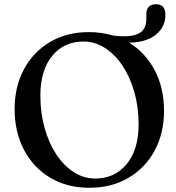

<svg xmlns="http://www.w3.org/2000/svg" viewBox="-20 -868 832 906"><path d="M399.5 -716.5Q460.5 -716.5 514.5 -700Q575 -693 608.8 -700.8Q642.5 -708.5 656.5 -728.2Q670.5 -748 670.5 -776.5V-799.5Q670.5 -848 716 -848Q760.5 -848 760.5 -797.5Q760.5 -741.5 716.2 -705Q672 -668.5 589.5 -666.5Q666.5 -619.5 710.2 -536Q754 -452.5 754 -345Q754 -239.5 709.8 -157.5Q665.5 -75.5 586.2 -28.8Q507 18 401 18Q296 18 216.8 -29.5Q137.5 -77 93.2 -161Q49 -245 49 -353.5Q49 -459 93 -541Q137 -623 215.8 -669.8Q294.5 -716.5 399.5 -716.5ZM634 -281Q634 -363 613.8 -434Q593.5 -505 557.8 -558.5Q522 -612 474.8 -642Q427.5 -672 373.5 -672Q282 -672 226.2 -604.2Q170.5 -536.5 170.5 -417.5Q170.5 -335 190.5 -263.8Q210.5 -192.5 246 -139Q281.5 -85.5 328.5 -55.5Q375.5 -25.5 429.5 -25.5Q521 -25.5 577.5 -93.5Q634 -161.5 634 -281Z"/></svg>

Font: Fraunces 9pt S000
Style: Regular
Weight: 400
Version: Version 1.000; ttfautohint (v1.8.3)